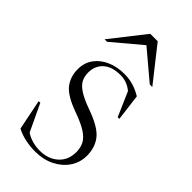

<svg xmlns="http://www.w3.org/2000/svg" viewBox="-232 -794 865 865"><g transform="rotate(45 201.0 -361.0)"><path d="M220.5 -522Q251 -522 277.5 -514.2Q304 -506.5 331.5 -490L347.5 -362.5H337L286.5 -478.5Q253.5 -506 212.5 -506Q158 -506 129.2 -479.8Q100.5 -453.5 100.5 -411Q100.5 -387.5 109.5 -368.5Q118.5 -349.5 145.2 -331.8Q172 -314 225.5 -295Q306 -266 334 -230Q362 -194 362 -142Q362 -99 338.8 -64.5Q315.5 -30 275.2 -10Q235 10 184 10Q114.5 10 63.5 -16.5L34 -162H44.5L105.5 -33Q122 -21.5 145.2 -14.5Q168.5 -7.5 195.5 -7.5Q248.5 -7.5 282.5 -38Q316.5 -68.5 316.5 -119Q316.5 -147.5 305.5 -168.8Q294.5 -190 266.5 -208Q238.5 -226 187 -244.5Q110 -272 83.2 -306.2Q56.5 -340.5 56.5 -388.5Q56.5 -430 78.8 -460Q101 -490 138.2 -506Q175.5 -522 220.5 -522ZM47 -569 175 -732H222.5L351 -569H335L199 -683.5L63 -569Z"/></g></svg>

Font: Newsreader 72pt Light
Style: Regular
Weight: 300
Designer: Hugues Gentile
Foundry: Production Type
Version: Version 1.003; ttfautohint (v1.8.3)